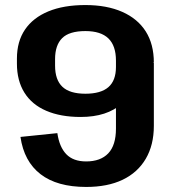

<svg xmlns="http://www.w3.org/2000/svg" viewBox="-20 -730 682 760"><path d="M589 -232Q589 -156 557 -101.5Q525 -47 465.5 -18.5Q406 10 321 10Q206 10 140.5 -40.5Q75 -91 61 -188L207 -203Q215 -148 242.5 -119.5Q270 -91 321 -91Q378 -91 408.5 -123Q439 -155 439 -221V-482L589 -481ZM318 -710Q403 -710 464 -683Q525 -656 557 -605.5Q589 -555 589 -482L521 -469Q521 -373 462.5 -320Q404 -267 299 -267Q220 -267 163 -291.5Q106 -316 76.5 -363.5Q47 -411 47 -478V-498Q47 -566 79 -613Q111 -660 171.5 -685Q232 -710 318 -710ZM318 -607Q254 -607 226 -579Q198 -551 198 -496V-470Q198 -414 227 -386.5Q256 -359 318 -359Q379 -359 409 -385Q439 -411 439 -465V-490Q439 -549 409 -578Q379 -607 318 -607Z"/></svg>

Font: Pathway Extreme SemiCondensed
Style: Bold
Weight: 700
Width: 4
Version: Version 1.001;gftools[0.9.26]